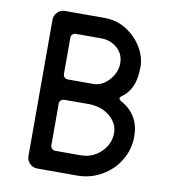

<svg xmlns="http://www.w3.org/2000/svg" viewBox="-79 -770 759 840"><g transform="rotate(10 300.0 -350.0)"><path d="M319 -90Q372.5 -90 409.5 -126.5Q446.5 -162.5 446.5 -212Q446.5 -251.5 412 -283Q377 -314 319.5 -317L206.5 -316.5Q197.5 -316.5 191.5 -310.5Q185.5 -304.5 185.5 -295.5V-111.5Q185.5 -102.5 191.5 -96.5Q197.5 -90 206.5 -90ZM319 -407Q359 -407 389.5 -441.5Q420 -475.5 420 -516.5Q420 -557.5 390 -583.5Q360.5 -609.5 319 -609.5H206.5Q197.5 -609.5 191.5 -603.5Q185.5 -597.5 185.5 -588.5V-428Q185.5 -419 191.5 -413Q197.5 -407 206.5 -407ZM318.5 0H142Q122.5 0 109 -14Q95 -27.5 95 -47V-653Q95 -672 109 -686Q122.5 -700 142 -700H318.5Q372.5 -700 416.5 -672Q459.5 -644 485 -602Q510 -559 510 -517Q510 -469.5 498 -437Q484 -400.5 454.5 -378.5Q443.5 -371 443.5 -365Q443.5 -359.5 452.5 -354Q457.5 -350.5 459 -350.5Q536 -304 536 -211.5Q536 -153.5 506.5 -105Q477.5 -57 427.5 -28.5Q378 0 318.5 0Z"/></g></svg>

Font: Maple Mono SC NF
Style: Regular
Weight: 400
Designer: subframe7536
Version: Version 4.2; ttfautohint (v1.8.4.7-5d5b-dirty);Nerd Fonts 6.